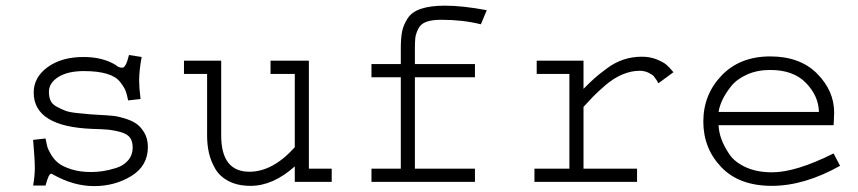

<svg xmlns="http://www.w3.org/2000/svg" viewBox="-20 -630 2970 665"><path d="M426.8 -439.5 470.7 -432.6Q461.9 -386.7 461.9 -348.6Q461.9 -328.1 466.8 -287.1L423.8 -282.2Q419.9 -302.7 415 -315.4Q410.2 -328.1 395.5 -346.7Q380.9 -365.2 349.6 -374.5Q318.4 -383.8 270.5 -383.8Q214.8 -383.8 182.1 -363.3Q149.4 -342.8 149.4 -311.5Q149.4 -293.9 155.3 -281.2Q161.1 -268.6 176.8 -260.3Q192.4 -252 206.1 -246.6Q219.7 -241.2 248.5 -238.3Q277.3 -235.4 294.9 -233.9Q312.5 -232.4 350.6 -230.5Q363.3 -229.5 374.5 -228.5Q385.7 -227.5 409.2 -220.7Q432.6 -213.9 449.2 -203.6Q465.8 -193.4 479 -171.9Q492.2 -150.4 492.2 -121.1Q492.2 -55.7 435.1 -20.5Q377.9 14.6 305.7 14.6Q234.4 14.6 162.1 -26.4Q159.2 -28.3 157.2 -28.3Q148.4 -28.3 137.7 12.7H94.7Q100.6 -20.5 100.6 -48.8Q100.6 -78.1 94.7 -145.5L137.7 -150.4Q140.6 -135.7 143.1 -125Q145.5 -114.3 156.2 -95.7Q167 -77.1 182.6 -64.9Q198.2 -52.7 227.5 -43.5Q256.8 -34.2 294.9 -34.2Q314.5 -34.2 335 -37.1Q355.5 -40 381.3 -47.9Q407.2 -55.7 423.3 -74.2Q439.5 -92.8 439.5 -119.1Q439.5 -140.6 430.2 -153.3Q420.9 -166 398.4 -172.4Q376 -178.7 356.9 -180.7Q337.9 -182.6 299.8 -183.6Q96.7 -191.4 96.7 -309.6Q96.7 -362.3 145 -397.5Q193.4 -432.6 269.5 -432.6Q335.9 -432.6 381.8 -404.3Q390.6 -395.5 403.3 -395.5Q413.1 -395.5 420.9 -418.9Z M617.2 -419.9H746.1V-161.1Q746.1 -35.2 843.8 -35.2Q924.8 -35.2 1001 -120.1V-374H917V-419.9H1049.8V-45.9H1128.9V0H1001V-53.7Q925.8 13.7 847.7 13.7Q803.7 13.7 772.5 -2.4Q741.2 -18.6 725.6 -45.4Q710 -72.3 703.6 -100.6Q697.3 -128.9 697.3 -161.1V-374H617.2Z M1266.6 -408.2H1368.2V-462.9Q1368.2 -498 1372.6 -520.5Q1377 -543 1391.6 -565.9Q1406.2 -588.9 1438.5 -599.6Q1470.7 -610.4 1521.5 -610.4Q1582 -610.4 1666 -594.7L1645.5 -545.9Q1583 -561.5 1508.8 -561.5Q1475.6 -561.5 1456.1 -554.2Q1436.5 -546.9 1428.2 -529.3Q1419.9 -511.7 1418.5 -499Q1417 -486.3 1417 -460V-408.2H1625V-362.3H1417V-45.9H1625V0H1266.6V-45.9H1368.2V-362.3H1266.6Z M1838.9 -419.9H2001V-322.3Q2025.4 -346.7 2039.6 -359.4Q2053.7 -372.1 2082 -393.1Q2110.4 -414.1 2140.1 -423.8Q2169.9 -433.6 2203.1 -433.6Q2231.4 -433.6 2254.4 -424.3Q2277.3 -415 2288.1 -405.8Q2298.8 -396.5 2312.5 -379.9L2260.7 -341.8Q2256.8 -345.7 2256.8 -348.6Q2249 -360.4 2244.6 -365.7Q2240.2 -371.1 2226.6 -377.9Q2212.9 -384.8 2195.3 -384.8Q2166 -384.8 2135.7 -372.1Q2105.5 -359.4 2077.1 -335Q2048.8 -310.5 2035.2 -296.4Q2021.5 -282.2 2001 -259.8V-45.9H2186.5V0H1831.1V-45.9H1952.1V-374H1838.9Z M2867.2 -98.6 2889.6 -55.7Q2765.6 13.7 2653.3 13.7Q2540 13.7 2478 -51.3Q2416 -116.2 2416 -209Q2416 -302.7 2479.5 -368.7Q2543 -434.6 2647.5 -434.6Q2751 -434.6 2810.1 -375Q2869.1 -315.4 2869.1 -240.2Q2869.1 -231.4 2868.2 -214.8Q2867.2 -198.2 2867.2 -196.3H2468.8Q2469.7 -172.9 2478.5 -148.4Q2487.3 -124 2505.9 -96.2Q2524.4 -68.4 2563 -50.8Q2601.6 -33.2 2654.3 -33.2Q2736.3 -33.2 2867.2 -98.6ZM2468.8 -242.2H2816.4Q2815.4 -296.9 2772 -342.3Q2728.5 -387.7 2647.5 -387.7Q2602.5 -387.7 2566.9 -371.6Q2531.2 -355.5 2511.7 -330.6Q2492.2 -305.7 2481.9 -283.7Q2471.7 -261.7 2468.8 -242.2Z"/></svg>

Font: Thabit
Style: Regular
Weight: 500
Designer: Regenerated by Nadim Shaikli
Foundry: MAK Alagha
Version: 0.01